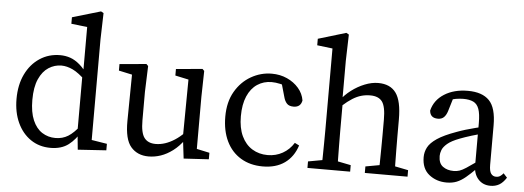

<svg xmlns="http://www.w3.org/2000/svg" viewBox="-49 -878 2810 1030"><g transform="rotate(5 1355.5 -363.5)"><path d="M131 -235Q131 -169 149.5 -126Q168 -83 200 -62.5Q232 -42 272 -42Q310 -42 340 -60.5Q370 -79 404 -123L413 -96Q385 -45 347 -16Q309 13 250 13Q189 13 143 -18.5Q97 -50 71.5 -105.5Q46 -161 46 -233Q46 -309 73.5 -366Q101 -423 149.5 -455Q198 -487 259 -487Q288 -487 314 -478Q340 -469 365.5 -447Q391 -425 417 -386L407 -360Q364 -402 332 -417Q300 -432 271 -432Q234 -432 202 -411.5Q170 -391 150.5 -347.5Q131 -304 131 -235ZM451 -51 550 -35V0L397 10L387 -92V-385L390 -398V-650L304 -660V-695L457 -740L471 -732L467 -590V0Z M1102 0 967 8 953 -109 956 -431 977 -412 884 -432V-467L1026 -480L1036 -470L1033 -330V-31L1009 -55L1102 -35ZM729 -330V-177Q729 -110 749 -83.5Q769 -57 810 -57Q836 -57 861.5 -65.5Q887 -74 912.5 -90.5Q938 -107 963 -132H984V-81H933L968 -96Q940 -57 908 -33Q876 -9 843.5 2Q811 13 778 13Q718 13 683 -27.5Q648 -68 649 -167L652 -431L673 -412L580 -432V-467L724 -480L734 -470Z M1402 -442Q1359 -442 1325 -419.5Q1291 -397 1272 -353Q1253 -309 1253 -245Q1253 -182 1273.5 -138.5Q1294 -95 1330.5 -72.5Q1367 -50 1414 -50Q1458 -50 1494.5 -70.5Q1531 -91 1554 -128L1578 -116Q1558 -54 1511 -20.5Q1464 13 1393 13Q1325 13 1274.5 -17.5Q1224 -48 1197 -104Q1170 -160 1170 -236Q1170 -315 1202.5 -371Q1235 -427 1287.5 -457Q1340 -487 1399 -487Q1444 -487 1481.5 -470Q1519 -453 1544 -424Q1569 -395 1575 -358Q1568 -321 1530 -321Q1505 -321 1493.5 -334Q1482 -347 1477 -366L1452 -454L1498 -417Q1473 -431 1448 -436.5Q1423 -442 1402 -442Z M1972 -487Q2037 -487 2068 -444Q2099 -401 2099 -302V-210Q2099 -178 2099.5 -137.5Q2100 -97 2100.5 -60Q2101 -23 2102 0H2016Q2017 -23 2017.5 -60Q2018 -97 2018.5 -137.5Q2019 -178 2019 -210V-294Q2019 -364 1999.5 -390.5Q1980 -417 1935 -417Q1910 -417 1887 -410.5Q1864 -404 1840 -389Q1816 -374 1787 -348H1766V-393H1817L1772 -375Q1796 -407 1829 -432Q1862 -457 1899.5 -472Q1937 -487 1972 -487ZM2052 -55H2072L2172 -35V0H1942V-35ZM1763 -55 1863 -35V0H1633V-35L1743 -55ZM1711 -210V-650L1628 -660V-695L1778 -740L1792 -732L1788 -590V-378L1791 -365V-210Q1791 -179 1791.5 -138.5Q1792 -98 1792.5 -60.5Q1793 -23 1794 0H1708Q1709 -23 1709.5 -60.5Q1710 -98 1710.5 -138.5Q1711 -179 1711 -210Z M2249 -112Q2249 -140 2262 -165Q2275 -190 2310.5 -214Q2346 -238 2413 -262Q2434 -270 2460.5 -278Q2487 -286 2515 -293Q2543 -300 2568 -304V-268Q2534 -261 2495.5 -249Q2457 -237 2434 -228Q2389 -211 2368 -193Q2347 -175 2340.5 -158Q2334 -141 2334 -126Q2334 -86 2357.5 -69Q2381 -52 2415 -52Q2433 -52 2447.5 -57Q2462 -62 2482 -75Q2502 -88 2533 -110L2553 -125L2567 -104L2538 -75Q2508 -45 2484.5 -25.5Q2461 -6 2437.5 3.5Q2414 13 2383 13Q2328 13 2288.5 -18.5Q2249 -50 2249 -112ZM2528 -92V-320Q2528 -369 2518.5 -395.5Q2509 -422 2488 -432Q2467 -442 2434 -442Q2417 -442 2394.5 -438.5Q2372 -435 2344 -424L2384 -455L2358 -369Q2351 -347 2339 -335.5Q2327 -324 2307 -324Q2265 -324 2262 -364Q2276 -421 2328 -454Q2380 -487 2455 -487Q2532 -487 2570 -448Q2608 -409 2608 -314V-102Q2608 -68 2618 -54.5Q2628 -41 2645 -41Q2658 -41 2667 -47Q2676 -53 2684 -63L2704 -41Q2686 -13 2665.5 -1.5Q2645 10 2619 10Q2578 10 2553 -18Q2528 -46 2528 -92Z"/></g></svg>

Font: Adobe Variable Font Prototype
Style: Regular
Weight: 389
Designer: Frank Grießhammer
Foundry: Adobe
Version: Version 1.004;hotconv 1.0.113;makeotfexe 2.5.65598